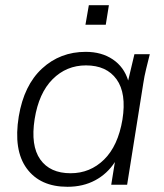

<svg xmlns="http://www.w3.org/2000/svg" viewBox="-20 -709 631 737"><path d="M239 8Q134 8 82.5 -62.5Q31 -133 52 -262Q72 -382 141.5 -446Q211 -510 309 -510Q370 -510 413 -481Q456 -452 472 -400L496 -501H555Q548 -473 541 -444.5Q534 -416 530 -389L468 0H407L421 -87Q392 -42 345.5 -17Q299 8 239 8ZM251 -44Q326 -44 379.5 -96.5Q433 -149 450 -250Q466 -351 427.5 -404.5Q389 -458 310 -458Q235 -458 182 -405Q129 -352 113 -252Q97 -150 134.5 -97Q172 -44 251 -44ZM308 -614 321 -689H398L386 -614Z"/></svg>

Font: Mulish Light
Style: Italic
Weight: 300
Italic angle: -9°
Designer: Vernon Adams
Foundry: Vernon Adams
Version: Version 3.603; ttfautohint (v1.8.3)